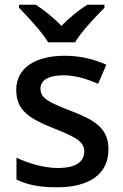

<svg xmlns="http://www.w3.org/2000/svg" viewBox="-20 -786 524 816"><path d="M185 -606H299C325 -651 387 -716 424 -753V-766H351C316 -744 276 -712 241 -676C207 -712 167 -743 132 -766H61V-753C97 -715 158 -651 185 -606ZM441 -152C441 -241 382 -276 283 -314C182 -353 152 -370 152 -409C152 -445 186 -466 250 -466C301 -466 350 -450 397 -430L432 -511C377 -535 321 -549 255 -549C131 -549 49 -498 49 -404C49 -315 107 -281 210 -240C316 -199 338 -178 338 -142C338 -100 305 -72 225 -72C165 -72 97 -93 50 -116V-23C95 -1 146 10 222 10C360 10 441 -46 441 -152Z"/></svg>

Font: Noto Sans Bengali UI Medium
Style: Regular
Weight: 500
Designer: Jelle Bosma - Monotype Design Team
Foundry: Monotype Imaging Inc.
Version: Version 2.003